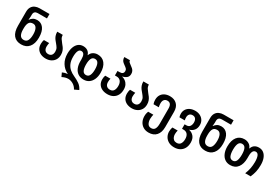

<svg xmlns="http://www.w3.org/2000/svg" viewBox="82 -2079 5257 3644"><g transform="rotate(30 2711.0 -257.0)"><path d="M289 10Q180 10 121.5 -60.5Q63 -131 63 -269V-573Q63 -639 89 -680.5Q115 -722 158.5 -741Q202 -760 254 -760H470V-663H269Q230 -663 207.5 -643.5Q185 -624 185 -580V-550Q185 -534 183 -511.5Q181 -489 179 -469H184Q207 -504 242 -524.5Q277 -545 328 -545Q416 -545 468.5 -475Q521 -405 521 -270Q521 -136 459.5 -63Q398 10 289 10ZM289 -88Q347 -88 372 -135.5Q397 -183 397 -268Q397 -353 371 -400Q345 -447 294 -447Q230 -447 205.5 -403.5Q181 -360 181 -280V-257Q181 -177 206.5 -132.5Q232 -88 289 -88Z M827 10Q765 10 715.5 -13Q666 -36 638 -80.5Q610 -125 610 -189Q610 -216 614 -237Q618 -258 625 -279H740Q736 -260 733 -240.5Q730 -221 730 -198Q730 -146 755.5 -117Q781 -88 827 -88Q872 -88 897 -116Q922 -144 922 -197Q922 -245 902.5 -276.5Q883 -308 857 -338Q836 -362 814.5 -390Q793 -418 779 -454.5Q765 -491 765 -543H886Q886 -497 908 -462.5Q930 -428 958 -395Q980 -370 1000 -342Q1020 -314 1033 -278.5Q1046 -243 1046 -197Q1046 -133 1018 -87Q990 -41 940.5 -15.5Q891 10 827 10Z M1589 250Q1557 189 1503 158Q1449 127 1397 127Q1362 127 1329.5 136.5Q1297 146 1264 163L1227 83Q1247 73 1273 65Q1299 57 1337 55V51Q1244 6 1192 -79.5Q1140 -165 1140 -280Q1140 -362 1162.5 -423Q1185 -484 1228 -518.5Q1271 -553 1333 -553Q1390 -553 1429.5 -526.5Q1469 -500 1486 -447H1490Q1509 -500 1552.5 -526.5Q1596 -553 1649 -553Q1753 -553 1810.5 -479.5Q1868 -406 1868 -278Q1868 -196 1841 -134Q1814 -72 1764.5 -38Q1715 -4 1648 -4Q1575 -4 1525.5 -38Q1476 -72 1450.5 -133Q1425 -194 1425 -275V-319Q1425 -389 1405 -422Q1385 -455 1345 -455Q1303 -455 1283 -409Q1263 -363 1263 -281Q1263 -192 1289.5 -133Q1316 -74 1361 -36Q1406 2 1460 26Q1540 62 1594.5 101Q1649 140 1681 207ZM1646 -102Q1698 -102 1721 -149Q1744 -196 1744 -278Q1744 -362 1721 -408.5Q1698 -455 1646 -455Q1594 -455 1571.5 -408.5Q1549 -362 1549 -278Q1549 -195 1571.5 -148.5Q1594 -102 1646 -102Z M2180 10Q2114 10 2063.5 -13Q2013 -36 1984.5 -80.5Q1956 -125 1956 -189Q1956 -215 1960 -235.5Q1964 -256 1971 -275H2086Q2081 -258 2078.5 -239Q2076 -220 2076 -198Q2076 -146 2103 -117Q2130 -88 2180 -88Q2234 -88 2259 -127Q2284 -166 2284 -230Q2284 -295 2253.5 -333Q2223 -371 2166 -371H2128V-469H2168Q2217 -469 2237.5 -488Q2258 -507 2258 -538Q2258 -570 2239 -590Q2220 -610 2194 -627Q2174 -641 2154 -657.5Q2134 -674 2121 -699Q2108 -724 2108 -763L2230 -764Q2231 -738 2250.5 -720Q2270 -702 2298 -683Q2319 -669 2338.5 -651.5Q2358 -634 2370.5 -609.5Q2383 -585 2383 -550Q2383 -495 2349 -465.5Q2315 -436 2259 -423V-420Q2296 -412 2330.5 -388Q2365 -364 2386.5 -322.5Q2408 -281 2408 -221Q2408 -151 2380.5 -99.5Q2353 -48 2301.5 -19Q2250 10 2180 10Z M2714 10Q2652 10 2602.5 -13Q2553 -36 2525 -80.5Q2497 -125 2497 -189Q2497 -216 2501 -237Q2505 -258 2512 -279H2627Q2623 -260 2620 -240.5Q2617 -221 2617 -198Q2617 -146 2642.5 -117Q2668 -88 2714 -88Q2759 -88 2784 -116Q2809 -144 2809 -197Q2809 -245 2789.5 -276.5Q2770 -308 2744 -338Q2723 -362 2701.5 -390Q2680 -418 2666 -454.5Q2652 -491 2652 -543H2773Q2773 -497 2795 -462.5Q2817 -428 2845 -395Q2867 -370 2887 -342Q2907 -314 2920 -278.5Q2933 -243 2933 -197Q2933 -133 2905 -87Q2877 -41 2827.5 -15.5Q2778 10 2714 10Z M3221 250Q3151 250 3101 219Q3051 188 3024.5 135.5Q2998 83 2998 18Q2998 -14 3003.5 -41Q3009 -68 3018 -90H3132Q3128 -72 3123.5 -46Q3119 -20 3119 8Q3119 67 3143 109.5Q3167 152 3221 152Q3277 152 3300 111Q3323 70 3323 -3V-334Q3323 -455 3233 -455Q3190 -455 3165.5 -427Q3141 -399 3141 -347Q3141 -304 3151 -264H3036Q3028 -285 3024 -306Q3020 -327 3020 -354Q3020 -419 3048 -463.5Q3076 -508 3124 -530.5Q3172 -553 3233 -553Q3329 -553 3387 -496Q3445 -439 3445 -334V0Q3445 118 3386.5 184Q3328 250 3221 250Z M3780 250Q3707 250 3655.5 220.5Q3604 191 3577 142Q3550 93 3550 36Q3550 8 3555 -17Q3560 -42 3567 -61H3683Q3678 -45 3674.5 -22Q3671 1 3671 24Q3671 56 3682 85Q3693 114 3717 133Q3741 152 3780 152Q3836 152 3862 112.5Q3888 73 3888 9Q3888 -58 3857.5 -94.5Q3827 -131 3771 -131H3737V-229H3774Q3827 -229 3850.5 -263.5Q3874 -298 3874 -348Q3874 -397 3851.5 -426Q3829 -455 3785 -455Q3740 -455 3717.5 -428Q3695 -401 3695 -358Q3695 -328 3703 -295H3586Q3580 -314 3577 -330Q3574 -346 3574 -368Q3574 -424 3601 -465.5Q3628 -507 3676 -530Q3724 -553 3786 -553Q3848 -553 3895.5 -528.5Q3943 -504 3969.5 -461Q3996 -418 3996 -362Q3996 -292 3961 -247Q3926 -202 3866 -185V-181Q3926 -169 3969 -120.5Q4012 -72 4012 15Q4012 86 3984 138.5Q3956 191 3904 220.5Q3852 250 3780 250Z M4323 10Q4214 10 4155.5 -60.5Q4097 -131 4097 -269V-573Q4097 -639 4123 -680.5Q4149 -722 4192.5 -741Q4236 -760 4288 -760H4504V-663H4303Q4264 -663 4241.5 -643.5Q4219 -624 4219 -580V-550Q4219 -534 4217 -511.5Q4215 -489 4213 -469H4218Q4241 -504 4276 -524.5Q4311 -545 4362 -545Q4450 -545 4502.5 -475Q4555 -405 4555 -270Q4555 -136 4493.5 -63Q4432 10 4323 10ZM4323 -88Q4381 -88 4406 -135.5Q4431 -183 4431 -268Q4431 -353 4405 -400Q4379 -447 4328 -447Q4264 -447 4239.5 -403.5Q4215 -360 4215 -280V-257Q4215 -177 4240.5 -132.5Q4266 -88 4323 -88Z M4869 10Q4801 10 4752 -24.5Q4703 -59 4676 -122.5Q4649 -186 4649 -272Q4649 -404 4706 -478.5Q4763 -553 4867 -553Q4920 -553 4964.5 -526.5Q5009 -500 5028 -447H5032Q5067 -553 5184 -553Q5245 -553 5288 -519Q5331 -485 5353.5 -424.5Q5376 -364 5376 -283Q5376 -203 5361.5 -136Q5347 -69 5316 0H5197Q5225 -66 5238.5 -135Q5252 -204 5252 -278Q5252 -362 5232 -408.5Q5212 -455 5171 -455Q5131 -455 5111 -421.5Q5091 -388 5091 -316V-269Q5091 -142 5034 -66Q4977 10 4869 10ZM4871 -88Q4922 -88 4944.5 -135.5Q4967 -183 4967 -272Q4967 -361 4944.5 -408Q4922 -455 4870 -455Q4818 -455 4795.5 -408Q4773 -361 4773 -272Q4773 -184 4795.5 -136Q4818 -88 4871 -88Z"/></g></svg>

Font: Noto Sans Georgian SemiCondensed SemiBold
Style: Regular
Weight: 600
Width: 4
Designer: Monotype Design Team, Akaki Razmadze
Foundry: Google LLC
Version: Version 2.005; ttfautohint (v1.8.4.7-5d5b)